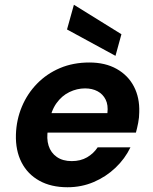

<svg xmlns="http://www.w3.org/2000/svg" viewBox="-20 -776 644 808"><path d="M264 12Q195 12 145.5 -15.5Q96 -43 70.5 -93Q45 -143 47 -210Q49 -272 72 -327Q95 -382 136 -424Q177 -466 232.5 -489.5Q288 -513 356 -513Q423 -513 471 -486Q519 -459 543.5 -412Q568 -365 566 -304Q566 -282 561.5 -259Q557 -236 552 -218H143L157 -300H432Q436 -334 424.5 -357Q413 -380 390.5 -392Q368 -404 338 -404Q304 -404 272 -388.5Q240 -373 217.5 -341.5Q195 -310 187 -261L182 -232Q175 -193 184.5 -163Q194 -133 219 -115.5Q244 -98 282 -98Q319 -98 346.5 -114Q374 -130 391 -156H529Q506 -108 466 -70Q426 -32 374.5 -10Q323 12 264 12ZM466 -541 262 -652 291 -756 491 -632Z"/></svg>

Font: DM Sans 17pt
Style: Bold Italic
Weight: 700
Italic angle: -10°
Version: Version 4.004;gftools[0.9.30]